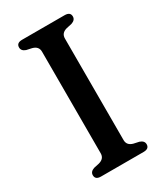

<svg xmlns="http://www.w3.org/2000/svg" viewBox="-177 -775 734 851"><g transform="rotate(-30 190.0 -350.0)"><path d="M248.5 -90Q248.5 -62.5 278.5 -54.5L306 -48.5Q328 -41 328 -23Q328 0 299 0H81.5Q52.5 0 52.5 -23Q52.5 -41 74 -48.5L101.5 -54.5Q131.5 -62.5 131.5 -90V-610Q131.5 -637.5 101.5 -645.5L74 -651.5Q52.5 -659 52.5 -677Q52.5 -700 81.5 -700H299Q328 -700 328 -677Q328 -659 306 -651.5L278.5 -645.5Q248.5 -637.5 248.5 -610Z"/></g></svg>

Font: Fraunces 9pt Soft
Style: Regular
Weight: 400
Version: Version 1.000;[0bf87f6ff]